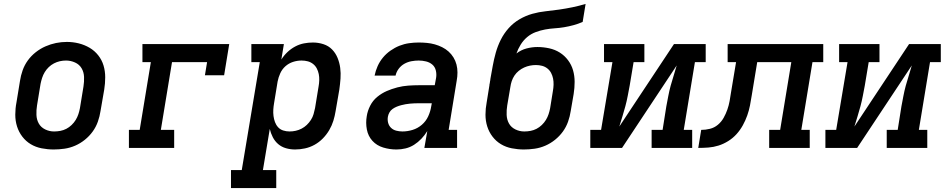

<svg xmlns="http://www.w3.org/2000/svg" viewBox="-20 -755 4840 980"><path d="M254 8Q223 8 192.5 2Q162 -4 137 -19Q112 -34 94 -57.5Q76 -81 67 -109.5Q58 -138 58 -169.5Q58 -201 64 -232L82 -342Q86 -369 95.5 -396Q105 -423 122 -446.5Q139 -470 162.5 -488.5Q186 -507 212.5 -518.5Q239 -530 266 -535.5Q293 -541 321 -541Q353 -541 382.5 -533.5Q412 -526 437.5 -511Q463 -496 481.5 -472.5Q500 -449 508.5 -420.5Q517 -392 517 -360.5Q517 -329 512 -298L493 -188Q489 -161 479.5 -134Q470 -107 453 -83.5Q436 -60 413 -41.5Q390 -23 363.5 -11.5Q337 0 309 4Q281 8 254 8ZM256 -84Q272 -84 288 -87Q304 -90 318.5 -97.5Q333 -105 345.5 -117Q358 -129 366.5 -143Q375 -157 380 -172Q385 -187 388 -203L406 -313Q410 -338 409 -362.5Q408 -387 396.5 -406.5Q385 -426 363 -436Q341 -446 317 -446Q301 -446 285.5 -442.5Q270 -439 255.5 -431.5Q241 -424 229 -412.5Q217 -401 208.5 -387Q200 -373 195 -357.5Q190 -342 187 -327L169 -217Q165 -193 166 -168.5Q167 -144 178 -124.5Q189 -105 210.5 -94.5Q232 -84 256 -84Q256 -84 256 -84Q256 -84 256 -84Z M638 0V-92H693L750 -438H707V-530H1150L1124 -371H1026L1037 -438H858L801 -92H869V0Z M1159 205V113H1214L1306 -438H1263V-530H1429L1416 -451Q1429 -472 1447 -489Q1465 -506 1486.5 -517.5Q1508 -529 1531 -533.5Q1554 -538 1577 -538Q1605 -538 1631 -529.5Q1657 -521 1675 -502.5Q1693 -484 1703 -459.5Q1713 -435 1716.5 -408.5Q1720 -382 1718 -354Q1716 -326 1712 -298L1693 -188Q1689 -163 1681.5 -138.5Q1674 -114 1660.5 -91Q1647 -68 1628 -48.5Q1609 -29 1585.5 -16Q1562 -3 1536.5 2.5Q1511 8 1486 8Q1462 8 1439.5 1.5Q1417 -5 1400 -19.5Q1383 -34 1372.5 -54.5Q1362 -75 1357 -97L1322 113H1390V205ZM1458 -84Q1474 -84 1489.5 -87.5Q1505 -91 1519.5 -98.5Q1534 -106 1546 -117.5Q1558 -129 1567 -143Q1576 -157 1580.5 -172.5Q1585 -188 1588 -203L1606 -313Q1609 -329 1609.5 -345.5Q1610 -362 1607 -377Q1604 -392 1597 -405.5Q1590 -419 1578 -428.5Q1566 -438 1551 -442Q1536 -446 1519 -446Q1519 -446 1519 -446Q1519 -446 1519 -446Q1497 -446 1475.5 -439Q1454 -432 1437 -417Q1420 -402 1410.5 -381Q1401 -360 1397 -339L1379 -229Q1376 -212 1375 -195.5Q1374 -179 1376 -163Q1378 -147 1383.5 -132Q1389 -117 1399.5 -105.5Q1410 -94 1425.5 -89Q1441 -84 1458 -84Z M2003 8Q1969 8 1936 -2Q1903 -12 1881 -36Q1859 -60 1852.5 -94Q1846 -128 1852 -162Q1856 -189 1869.5 -215.5Q1883 -242 1905.5 -260.5Q1928 -279 1954.5 -290.5Q1981 -302 2008.5 -309Q2036 -316 2063.5 -318Q2091 -320 2118 -320H2199L2206 -358Q2209 -377 2204.5 -395.5Q2200 -414 2186.5 -425.5Q2173 -437 2154.5 -441.5Q2136 -446 2117 -446Q2099 -446 2080 -442.5Q2061 -439 2044 -429.5Q2027 -420 2015 -404Q2003 -388 1999 -369H1892Q1897 -394 1907.5 -417.5Q1918 -441 1934.5 -461Q1951 -481 1973 -496.5Q1995 -512 2019 -521.5Q2043 -531 2068 -534.5Q2093 -538 2117 -538Q2138 -538 2159 -536Q2180 -534 2199.5 -528.5Q2219 -523 2237 -514Q2255 -505 2269.5 -492Q2284 -479 2294.5 -462Q2305 -445 2310 -425.5Q2315 -406 2315 -385Q2315 -364 2311 -343L2270 -92H2313V0H2146L2161 -86Q2148 -65 2131 -47Q2114 -29 2093.5 -16Q2073 -3 2050 2.5Q2027 8 2004 8Q2004 8 2004 8Q2004 8 2003 8ZM2034 -84Q2060 -84 2086 -92Q2112 -100 2133 -118Q2154 -136 2165.5 -161Q2177 -186 2181 -212L2184 -228H2118Q2106 -228 2095 -227.5Q2084 -227 2072.5 -226Q2061 -225 2050 -223Q2039 -221 2027.5 -218Q2016 -215 2005 -210.5Q1994 -206 1984 -199Q1974 -192 1968 -181.5Q1962 -171 1960 -160Q1957 -144 1961 -128.5Q1965 -113 1976 -102.5Q1987 -92 2002.5 -88Q2018 -84 2034 -84Z M2654 8Q2623 8 2592.5 2Q2562 -4 2537 -19Q2512 -34 2494 -57.5Q2476 -81 2467 -109.5Q2458 -138 2458 -169.5Q2458 -201 2464 -232L2478 -319Q2478 -322 2478.5 -325Q2479 -328 2480 -331L2481 -339Q2482 -343 2482.5 -346Q2483 -349 2483 -352Q2489 -385 2495 -418.5Q2501 -452 2510.5 -486Q2520 -520 2536 -552Q2552 -584 2576 -611Q2600 -638 2631.5 -656.5Q2663 -675 2697 -684.5Q2731 -694 2765 -697.5Q2799 -701 2833.5 -706Q2868 -711 2902 -718Q2936 -725 2969 -735L2954 -643Q2931 -633 2907 -626.5Q2883 -620 2859 -616Q2835 -612 2811 -610.5Q2787 -609 2762.5 -604.5Q2738 -600 2714 -591Q2690 -582 2670.5 -565.5Q2651 -549 2637.5 -527Q2624 -505 2616 -482Q2639 -500 2667 -507.5Q2695 -515 2723 -515Q2753 -515 2783 -508.5Q2813 -502 2837.5 -486.5Q2862 -471 2879.5 -447.5Q2897 -424 2905 -396Q2913 -368 2913 -337Q2913 -306 2908 -275L2893 -188Q2889 -161 2879.5 -134Q2870 -107 2853 -83.5Q2836 -60 2813 -41.5Q2790 -23 2763.5 -11.5Q2737 0 2709 4Q2681 8 2654 8ZM2656 -84Q2672 -84 2688 -87Q2704 -90 2718.5 -97.5Q2733 -105 2745.5 -117Q2758 -129 2766.5 -143Q2775 -157 2780 -172Q2785 -187 2788 -203L2802 -290Q2805 -306 2805.5 -322.5Q2806 -339 2803 -354Q2800 -369 2793 -382.5Q2786 -396 2774 -405.5Q2762 -415 2747 -419Q2732 -423 2715 -423Q2700 -423 2685 -420Q2670 -417 2655.5 -410.5Q2641 -404 2628 -393.5Q2615 -383 2606 -369.5Q2597 -356 2592 -341Q2587 -326 2585 -311L2569 -217Q2565 -193 2566 -168.5Q2567 -144 2578 -124.5Q2589 -105 2610.5 -94.5Q2632 -84 2656 -84Q2656 -84 2656 -84Q2656 -84 2656 -84Z M2993 0V-92H3048L3106 -438H3063V-530H3269V-438H3214L3194 -318Q3189 -292 3184 -265.5Q3179 -239 3172 -213Q3165 -187 3157 -161Q3149 -135 3141 -109L3420 -530H3582V-438H3527L3470 -92H3513V0H3306V-92H3362L3381 -212Q3386 -238 3391 -264.5Q3396 -291 3403 -317Q3410 -343 3418.5 -369Q3427 -395 3434 -421L3155 0Z M3544 0 3559 -92Q3581 -92 3603.5 -97.5Q3626 -103 3644 -118Q3662 -133 3673.5 -153.5Q3685 -174 3692.5 -195.5Q3700 -217 3704 -239Q3708 -261 3711 -282L3737 -438H3694V-530H4182V-438H4127L4070 -92H4113V0H3906V-92H3962L4019 -438H3845L3817 -268Q3813 -242 3808 -216.5Q3803 -191 3794 -165.5Q3785 -140 3771.5 -115.5Q3758 -91 3739.5 -70.5Q3721 -50 3697 -35Q3673 -20 3647.5 -12Q3622 -4 3596 -2Q3570 0 3544 0Z M4193 0V-92H4248L4306 -438H4263V-530H4469V-438H4414L4394 -318Q4389 -292 4384 -265.5Q4379 -239 4372 -213Q4365 -187 4357 -161Q4349 -135 4341 -109L4620 -530H4782V-438H4727L4670 -92H4713V0H4506V-92H4562L4581 -212Q4586 -238 4591 -264.5Q4596 -291 4603 -317Q4610 -343 4618.5 -369Q4627 -395 4634 -421L4355 0Z"/></svg>

Font: Iosevka Curly Slab SmBdExObl
Style: Regular
Weight: 600
Width: 7
Italic angle: -9°
Monospace: yes
Designer: Belleve Invis
Foundry: Belleve Invis
Version: Version 11.1.0; ttfautohint (v1.8.3)